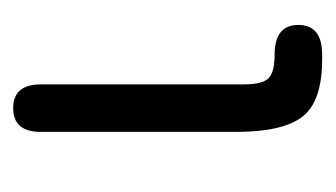

<svg xmlns="http://www.w3.org/2000/svg" viewBox="-126 -370 497 284"><g transform="rotate(-90 122.0 -228.5)"><path d="M182.6 0H175.8Q113.3 0 90.8 -29.3Q68.4 -58.6 68.4 -127V-416Q68.4 -457 103.5 -457Q138.7 -457 138.7 -416V-115.2Q138.7 -88.9 147.5 -79.6Q156.2 -70.3 182.6 -70.3Q226.6 -70.3 226.6 -35.2Q226.6 0 182.6 0Z"/></g></svg>

Font: Jura
Style: DemiBold
Weight: 600
Version: Version 2.5